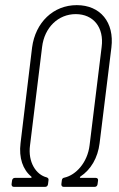

<svg xmlns="http://www.w3.org/2000/svg" viewBox="-20 -728 464 748"><path d="M34 0H156C162 0 166 -4 167 -10L169 -26C170 -32 167 -35 162 -37C121 -47 88 -96 97 -162L144 -545C153 -621 207 -673 275 -673C344 -673 386 -621 376 -545L329 -162C321 -95 276 -46 231 -36C225 -35 222 -32 221 -26L219 -10C219 -4 222 0 228 0H349C355 0 359 -4 360 -10L362 -25C363 -31 359 -35 353 -35H294C291 -35 290 -37 293 -40C334 -67 361 -113 368 -170L414 -543C426 -641 371 -708 279 -708C188 -708 118 -641 105 -543L60 -170C53 -113 69 -67 102 -40C104 -37 103 -35 100 -35H38C32 -35 28 -31 27 -25L25 -10C25 -4 28 0 34 0Z"/></svg>

Font: Barlow Condensed ExtraLight
Style: Italic
Weight: 275
Width: 3
Italic angle: -7°
Designer: Jeremy Tribby
Foundry: Tribby Type
Version: Version 1.422;hotconv 1.0.109;makeotfexe 2.5.65596